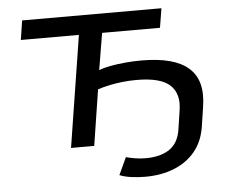

<svg xmlns="http://www.w3.org/2000/svg" viewBox="-59 -773 1228 1031"><g transform="rotate(-5 555.5 -258.0)"><path d="M683 189Q646 189 608.5 184Q571 179 545 168L588 75Q614 82 641 86Q668 90 694 90Q774 90 822.5 57Q871 24 882 -48L897 -148Q912 -238 861.5 -285.5Q811 -333 681 -333Q643 -333 605.5 -329Q568 -325 533.5 -317.5Q499 -310 471 -301L424 0H299L394 -601H81L97 -705H848L831 -601H519L486 -403Q511 -413 548 -420Q585 -427 628.5 -431Q672 -435 715 -435Q803 -435 866.5 -418.5Q930 -402 969.5 -367.5Q1009 -333 1022.5 -280Q1036 -227 1024 -154L1008 -49Q995 29 951 81.5Q907 134 838.5 161.5Q770 189 683 189Z"/></g></svg>

Font: Nunito Sans 7pt Expanded SemiBold
Style: Italic
Weight: 600
Width: 7
Italic angle: -9°
Designer: Vernon Adams
Foundry: Vernon Adams
Version: Version 3.101;gftools[0.9.27]